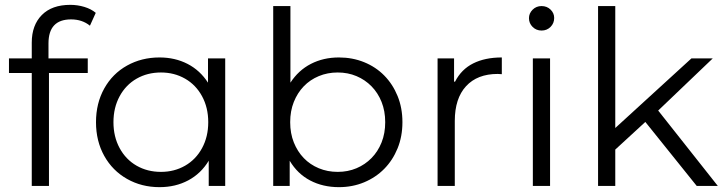

<svg xmlns="http://www.w3.org/2000/svg" viewBox="-20 -767 2989 792"><path d="M180 -588V-526H342V-466H182V0H111V-466H17V-526H111V-591Q111 -663 152.5 -705Q194 -747 270 -747Q300 -747 328 -738.5Q356 -730 375 -714L351 -661Q319 -687 273 -687Q180 -687 180 -588Z M909 -526V0H841V-104Q809 -51 756.5 -23Q704 5 638 5Q564 5 504 -29Q444 -63 410 -124Q376 -185 376 -263Q376 -341 410 -402Q444 -463 504 -496.5Q564 -530 638 -530Q702 -530 753.5 -503.5Q805 -477 838 -426V-526ZM839 -263Q839 -323 813.5 -370Q788 -417 743.5 -442.5Q699 -468 644 -468Q588 -468 543.5 -442.5Q499 -417 473.5 -370Q448 -323 448 -263Q448 -203 473.5 -156Q499 -109 543.5 -83.5Q588 -58 644 -58Q699 -58 743.5 -83.5Q788 -109 813.5 -156Q839 -203 839 -263Z M1640 -263Q1640 -204 1620 -155Q1600 -106 1565 -70.5Q1530 -35 1482 -15Q1434 5 1378 5Q1312 5 1259.5 -22.5Q1207 -50 1175 -104V0H1107V-742H1178V-426Q1211 -477 1262.5 -503.5Q1314 -530 1378 -530Q1434 -530 1482 -510.5Q1530 -491 1565 -455.5Q1600 -420 1620 -371Q1640 -322 1640 -263ZM1569 -263Q1569 -309 1554 -346.5Q1539 -384 1512.5 -411Q1486 -438 1450.5 -453Q1415 -468 1373 -468Q1331 -468 1295 -453Q1259 -438 1233 -411Q1207 -384 1192 -346.5Q1177 -309 1177 -263Q1177 -217 1192 -179.5Q1207 -142 1233 -115Q1259 -88 1295 -73Q1331 -58 1373 -58Q1415 -58 1450.5 -73Q1486 -88 1512.5 -115Q1539 -142 1554 -179.5Q1569 -217 1569 -263Z M1857 -430Q1883 -481 1932 -505.5Q1981 -530 2050 -530V-461L2033 -462Q1949 -462 1902.5 -411.5Q1856 -361 1856 -268V0H1785V-526H1853V-430Z M2178 -526H2249V0H2178ZM2162 -692Q2162 -712 2177 -727Q2192 -742 2214 -742Q2236 -742 2251 -727.5Q2266 -713 2266 -693Q2266 -671 2251 -656Q2236 -641 2214 -641Q2192 -641 2177 -656Q2162 -671 2162 -692Z M2642 -264 2518 -150V0H2447V-742H2518V-239L2832 -526H2920L2695 -311L2941 0H2854Z"/></svg>

Font: CMG Sans
Style: Regular
Weight: 400
Designer: Julieta Ulanovsky
Foundry: Julieta Ulanovsky
Version: Version 7.200